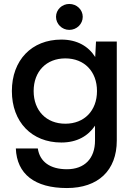

<svg xmlns="http://www.w3.org/2000/svg" viewBox="-20 -710 660 970"><path d="M290 10C369 10 425 -23 460 -75V0C460 91 407 145 318 145C233 145 181 107 171 40H60C65 169 155 240 318 240C476 240 570 151 570 0V-500H465L461 -422C427 -476 370 -510 290 -510C140 -510 40 -406 40 -250C40 -94 140 10 290 10ZM310 -85C214 -85 150 -151 150 -250C150 -349 214 -415 310 -415C406 -415 470 -349 470 -250C470 -151 406 -85 310 -85ZM330 -690C293 -690 263 -661 263 -625C263 -589 293 -559 330 -559C368 -559 398 -589 398 -625C398 -661 368 -690 330 -690Z"/></svg>

Font: Goli Medium
Style: Regular
Weight: 500
Designer: jaikishan Patel
Foundry: MagicType
Version: Version 1.000;Glyphs 3.2 (3242)